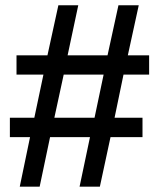

<svg xmlns="http://www.w3.org/2000/svg" viewBox="-20 -701 596 721"><path d="M443.8 -420.9 410.2 -258.8H515.1V-186H395L355 0H278.8L317.9 -186H168L128.9 0H54.2L92.8 -186H17.1V-258.8H108.9L143.1 -420.9H42V-493.2H158.2L199.2 -681.2H273.9L233.9 -493.2H383.8L424.8 -681.2H501L460 -493.2H540V-420.9ZM219.2 -420.9 184.1 -258.8H335L369.1 -420.9Z"/></svg>

Font: TypoPRO Liberation Sans
Style: Bold
Weight: 700
Designer: Steve Matteson
Foundry: Ascender Corporation
Version: Version 2.00.1